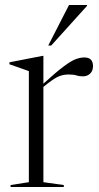

<svg xmlns="http://www.w3.org/2000/svg" viewBox="-20 -752 400 772"><path d="M319 -521Q354 -521 354 -486Q354 -467.5 342.5 -456.2Q331 -445 313 -445Q298 -445 287 -448.8Q276 -452.5 255.5 -452.5Q231 -452.5 210.2 -442Q189.5 -431.5 154.5 -402.5V-19.5L236.5 -8V0H22.5V-8L96 -19.5V-466Q86.5 -470 66 -476.8Q45.5 -483.5 18 -493.5V-501.5L151.5 -527.5H154.5V-415.5Q206 -462.5 236.2 -485Q266.5 -507.5 284.8 -514.2Q303 -521 319 -521ZM174 -569 257.5 -732H330V-728.5L186 -569Z"/></svg>

Font: Newsreader 72pt Light
Style: Regular
Weight: 300
Designer: Hugues Gentile
Foundry: Production Type
Version: Version 1.003; ttfautohint (v1.8.3)